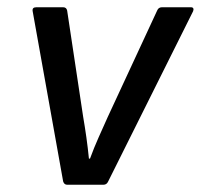

<svg xmlns="http://www.w3.org/2000/svg" viewBox="-20 -509 553 529"><path d="M165 0Q157 0 154 -9L70 -478Q68 -489 80 -489H154Q163 -489 165 -480L209 -188Q214 -159 218 -130.5Q222 -102 225 -72H228Q239 -102 251.5 -130Q264 -158 277 -187L413 -480Q415 -485 418.5 -487Q422 -489 426 -489H506Q511 -489 512.5 -486Q514 -483 512 -478L278 -9Q274 0 265 0Z"/></svg>

Font: Sofia Sans Medium
Style: Italic
Weight: 500
Italic angle: -9°
Version: Version 4.101